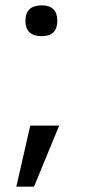

<svg xmlns="http://www.w3.org/2000/svg" viewBox="-20 -531 324 717"><path d="M75 -453Q75 -511 136 -511Q194 -511 194 -453Q194 -396 136 -396Q75 -396 75 -453ZM41 166 93 -62H201L107 166Z"/></svg>

Font: Haskoy Medium
Style: Regular
Weight: 500
Designer: Ertekin Erdin
Foundry: Ertekin Erdin
Version: Version 1.500; ttfautohint (v1.8.3)